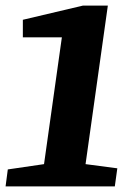

<svg xmlns="http://www.w3.org/2000/svg" viewBox="-30 -669 457 689"><path d="M-10 0 -2 -61 128 -80 192 -535H52V-598L268 -649H357L277 -80L391 -65L382 0Z"/></svg>

Font: Faustina ExtraBold
Style: Italic
Weight: 800
Italic angle: -8°
Designer: Alfonso Garcia
Foundry: http://www.omnibus-type.com
Version: Version 1.200